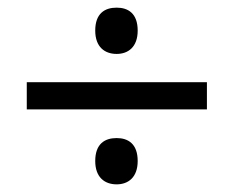

<svg xmlns="http://www.w3.org/2000/svg" viewBox="-20 -603 612 502"><path d="M285 -462C315 -462 340 -480 340 -523C340 -568 315 -583 285 -583C254 -583 229 -568 229 -523C229 -480 254 -462 285 -462ZM50 -317H521V-388H50ZM285 -121C315 -121 340 -139 340 -182C340 -227 315 -242 285 -242C254 -242 229 -227 229 -182C229 -139 254 -121 285 -121Z"/></svg>

Font: Noto Sans Gujarati UI
Style: Regular
Weight: 400
Designer: Jelle Bosma - Monotype Design Team, Universal Thirst
Foundry: Monotype Imaging Inc.
Version: Version 2.106